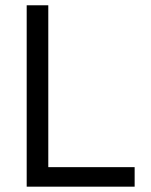

<svg xmlns="http://www.w3.org/2000/svg" viewBox="-20 -700 565 720"><path d="M80.1 0V-680.2H161.1V-73.2H484.9V0Z"/></svg>

Font: TASA Orbiter Text
Style: Regular
Weight: 400
Designer: Weizhong Zhang
Version: Version 1.000;Glyphs 3.1.2 (3151)